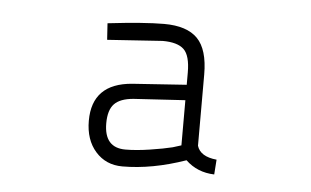

<svg xmlns="http://www.w3.org/2000/svg" viewBox="-33 -703 583 360"><g transform="rotate(5 259.0 -522.5)"><path d="M346 -571V-437Q352 -417 383 -414L381 -386Q349 -387 327 -408Q264 -386 208 -386Q177 -386 157.5 -408Q138 -430 138 -466Q138 -536 213 -542L315 -549V-572Q315 -604 303 -615.5Q291 -627 263 -627L159 -620L157 -651Q226 -659 263 -659Q306 -659 326 -638.5Q346 -618 346 -571ZM315 -520 218 -514Q193 -512 182 -500.5Q171 -489 171 -464Q171 -418 211 -418Q231 -418 257 -422Q283 -426 299 -430L315 -435Z"/></g></svg>

Font: TypoPRO Titillium Text
Style: 1 wt
Weight: 100
Designer: Accademia di Belle Arti di Urbino and others
Foundry: Accademia di Belle Arti di Urbino and others.
Version: Version 25.000